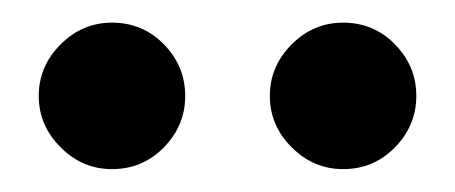

<svg xmlns="http://www.w3.org/2000/svg" viewBox="-20 -914 396 167"><path d="M278.4 -766.9Q252.6 -766.9 233.7 -785.9Q214.7 -804.8 214.7 -830.6Q214.7 -856.4 233.7 -875.4Q252.6 -894.3 278.4 -894.3Q305.1 -894.3 323.6 -875.4Q342.1 -856.4 342.1 -830.6Q342.1 -804.8 323.6 -785.9Q305.1 -766.9 278.4 -766.9ZM77.4 -766.9Q51.6 -766.9 32.7 -785.9Q13.7 -804.8 13.7 -830.6Q13.7 -856.4 32.7 -875.4Q51.6 -894.3 77.4 -894.3Q104.1 -894.3 122.6 -875.4Q141.1 -856.4 141.1 -830.6Q141.1 -804.8 122.6 -785.9Q104.1 -766.9 77.4 -766.9Z"/></svg>

Font: MuseoModerno Medium
Style: Regular
Weight: 500
Designer: Pablo Cosgaya, Héctor Gatti, Marcela Romero, and the Authors of The MuseoModerno Project.
Foundry: Omnibus-Type Team
Version: Version 1.001